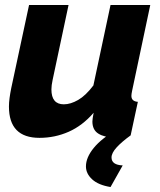

<svg xmlns="http://www.w3.org/2000/svg" viewBox="-20 -545 646 773"><path d="M139 10Q16 10 16 -116Q16 -132 18.5 -150.5Q21 -169 25 -189L97 -525H256L192 -224Q187 -201 187 -185Q187 -125 237 -125Q264 -125 294.5 -142.5Q325 -160 356 -201L425 -525H585L512 -180Q509 -166 509 -159Q509 -137 535 -135L506 0Q463 8 438 8Q400 8 376 -7Q352 -22 352 -56Q352 -66 357 -91Q312 -39 256.5 -14.5Q201 10 139 10ZM326 125Q326 89 357.5 50.5Q389 12 449 -22H502L506 0Q470 26 449.5 48.5Q429 71 429 89Q429 119 474 121L425 208Q376 200 351 177Q326 154 326 125Z"/></svg>

Font: Raleway ExtraBold
Style: Italic
Weight: 800
Italic angle: -12°
Designer: Matt McInerney, Pablo Impallari, Rodrigo Fuenzalida
Foundry: Matt McInerney, Pablo Impallari, Rodrigo Fuenzalida
Version: Version 4.026